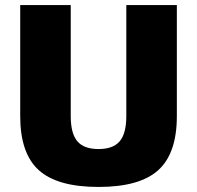

<svg xmlns="http://www.w3.org/2000/svg" viewBox="-20 -720 780 760"><path d="M60 -260V-700H260V-260Q260 -192 286 -161Q312 -130 370 -130Q428 -130 454 -161Q480 -192 480 -260V-700H680V-260Q680 -113 606.5 -46.5Q533 20 370 20Q207 20 133.5 -46.5Q60 -113 60 -260Z"/></svg>

Font: Fivo Sans Modern Heavy
Style: Regular
Weight: 900
Designer: Alexander Slobzheninov
Foundry: Alexander Slobzheninov
Version: 1.0